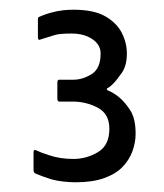

<svg xmlns="http://www.w3.org/2000/svg" viewBox="-20 -840 337 395"><path d="M53 -483Q49 -485 49 -490V-527Q49 -533 54 -531Q64 -526 80 -521Q103 -513 131 -513Q158 -513 181.5 -527Q205 -541 205 -575Q205 -606 181 -618.5Q157 -631 130 -631H102Q98 -631 98 -637V-670Q98 -676 102 -676H131Q150 -676 168.5 -687.5Q187 -699 187 -730Q187 -748 170 -759.5Q153 -771 127 -771Q103 -771 93 -768Q83 -765 64 -759Q58 -756 58 -763V-801Q58 -804 60 -805Q73 -811 89 -815Q108 -820 131 -820Q173 -820 196.5 -806.5Q220 -793 230.5 -772.5Q241 -752 241 -730Q241 -705 230.5 -690Q220 -675 213 -668Q206 -661 202 -659Q197 -657 202 -654Q214 -649 225 -640Q237 -630 248 -613Q259 -596 259 -565Q259 -547 252.5 -529Q246 -511 232 -496.5Q218 -482 194 -473.5Q170 -465 136 -465Q109 -465 86 -471Q67 -477 53 -483Z"/></svg>

Font: Vivano Light
Style: Regular
Weight: 300
Designer: Joe Prince, Josias Burgherr
Version: Version 2.064;September 19, 2022;FontCreator 14.0.0.2877 64-